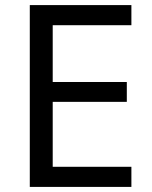

<svg xmlns="http://www.w3.org/2000/svg" viewBox="-20 -734 596 754"><path d="M496 0H97V-714H496V-635H187V-412H478V-334H187V-79H496Z"/></svg>

Font: Noto Sans Khmer
Style: Regular
Weight: 400
Designer: Danh Hong and the Monotype Design Team
Foundry: Monotype Imaging Inc.
Version: Version 2.003